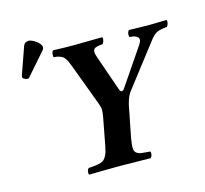

<svg xmlns="http://www.w3.org/2000/svg" viewBox="-105 -843 1029 963"><g transform="rotate(-15 410.0 -361.5)"><path d="M493.2 -122.1Q486.8 -84.5 487.8 -69.8Q488.3 -54.7 496.1 -46.9Q503.9 -39.1 520 -35.2Q532.2 -33.7 549.8 -32.2Q552.7 -32.2 559.1 -31.5Q565.4 -30.8 568.8 -30.8Q570.8 -28.8 570.8 -21Q570.8 -6.8 562 2Q466.3 0 410.2 0Q335.9 0 242.2 2Q240.2 -1 240.2 -8.1Q240.2 -15.1 242.2 -21Q246.1 -28.8 248 -30.8Q251 -30.8 257.1 -31.5Q263.2 -32.2 266.1 -32.2Q305.2 -34.7 322.5 -43.9Q339.8 -53.2 351.1 -86.9Q353 -92.8 358.9 -122.1L384.8 -258.8Q389.6 -286.6 388.9 -298.6Q388.2 -310.5 379.9 -332L299.8 -546.9Q298.8 -549.3 296.1 -555.9Q293.5 -562.5 292 -565.9Q282.7 -588.4 269 -600.1Q260.7 -605.5 249 -608.9Q247.1 -609.4 242.9 -610.4Q238.8 -611.3 236.8 -611.8Q234.9 -611.8 230.2 -612.3Q225.6 -612.8 223.1 -612.8Q221.2 -614.7 221.2 -623Q221.2 -640.6 229 -647H238.8Q288.6 -645 338.9 -645Q388.2 -645 483.9 -647Q488.8 -640.6 482.9 -623Q478.5 -614.3 477.1 -612.8Q453.6 -611.3 441.9 -606.9Q431.2 -603 428.2 -594.2Q425.8 -587.4 426.8 -584Q426.8 -575.2 433.1 -557.1L497.1 -373Q499 -366.2 503.9 -361.8Q513.2 -355.5 522.9 -370.1L654.8 -564Q661.1 -574.7 662.1 -578.1Q664.1 -585.9 663.1 -588.9Q660.2 -609.9 616.2 -612.8Q614.3 -615.7 614.3 -623.3Q614.3 -630.9 616.2 -637.2Q620.1 -645 622.1 -647Q698.2 -645 728 -645Q760.3 -645 817.9 -647Q822.8 -640.6 816.9 -623Q812.5 -614.3 811 -612.8Q803.7 -612.8 795.9 -610.8Q790 -610.8 782.2 -608.9Q763.2 -606 749.3 -596.4Q735.4 -586.9 719.2 -564.9L554.2 -351.1Q536.1 -329.6 525.9 -287.1Q525.4 -284.7 523.9 -278.3Q522.5 -272 522 -268.1ZM123 -725.1Q135.3 -725.1 154.1 -713.1Q172.9 -701.2 180.2 -688Q184.1 -684.1 184.1 -676.8Q184.1 -669.9 182.1 -667Q181.6 -666 180.7 -664.6Q179.7 -663.1 179.2 -662.1L81.1 -549.8Q75.2 -542 69.8 -542Q64.9 -542 63 -543Q43.9 -549.3 43.9 -556.2Q43.9 -562 44.9 -564.9L95.2 -708Q98.6 -714.8 103 -719.2Q111.8 -725.1 123 -725.1Z"/></g></svg>

Font: Common Serif
Style: Bold Italic
Weight: 700
Italic angle: -12°
Designer: Philipp H. Poll, Khaled Hosny
Foundry: Stefan Peev, Context Ltd.
Version: Version 1.026